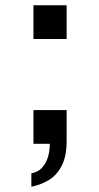

<svg xmlns="http://www.w3.org/2000/svg" viewBox="-20 -546 376 729"><path d="M99 163V112Q123 108 138.5 92Q154 76 161.5 52Q169 28 169 0H107V-128H233V-11Q233 47 214.5 83Q196 119 165.5 137.5Q135 156 99 163ZM107 -398V-526H233V-398Z"/></svg>

Font: Archivo Variable SemiBold
Style: Regular
Weight: 600
Designer: Hector Gatti
Foundry: Omnibus-Type
Version: Version 2.001